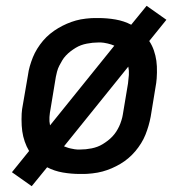

<svg xmlns="http://www.w3.org/2000/svg" viewBox="-20 -590 640 660"><path d="M89 50 21 2 80 -71Q71 -86 65 -103.5Q59 -121 56.5 -139Q54 -157 54 -179.5Q54 -202 56 -215L76 -331Q78 -347 82.5 -362.5Q87 -378 93 -393Q99 -408 108 -422.5Q117 -437 128 -450Q139 -463 152.5 -474Q166 -485 180.5 -493.5Q195 -502 210 -508.5Q225 -515 241 -519.5Q257 -524 275.5 -526Q294 -528 305 -528H318Q348 -528 377 -523Q406 -518 431 -505L484 -570L552 -522L493 -449Q503 -434 509 -416.5Q515 -399 517.5 -381Q520 -363 519.5 -340.5Q519 -318 517 -305L498 -189Q495 -173 490.5 -157.5Q486 -142 480 -127Q474 -112 465 -97.5Q456 -83 445 -70Q434 -57 421 -46Q408 -35 393.5 -26.5Q379 -18 364 -11.5Q349 -5 332.5 -0.5Q316 4 297.5 6Q279 8 269 8H255Q225 8 196 3Q167 -2 142 -15ZM152 -159 373 -433Q368 -435 362.5 -437Q357 -439 350 -440.5Q343 -442 337 -443Q331 -444 327 -444H318Q308 -444 298.5 -443Q289 -442 278.5 -440Q268 -438 258.5 -434.5Q249 -431 240 -425.5Q231 -420 222.5 -413.5Q214 -407 206.5 -399Q199 -391 194 -382.5Q189 -374 184 -364.5Q179 -355 176 -343.5Q173 -332 172 -326L154 -217Q151 -202 150 -187.5Q149 -173 152 -159ZM246 -76H255Q265 -76 275 -77Q285 -78 295 -80Q305 -82 314.5 -85.5Q324 -89 333 -94.5Q342 -100 350.5 -106.5Q359 -113 366.5 -121Q374 -129 379.5 -137.5Q385 -146 389.5 -155.5Q394 -165 397.5 -176.5Q401 -188 402 -195L420 -303Q422 -318 423 -332.5Q424 -347 421 -361L200 -87Q206 -85 211 -83Q216 -81 223.5 -79.5Q231 -78 236.5 -77Q242 -76 246 -76Z"/></svg>

Font: Iosevka Aile Medium
Style: Italic
Weight: 500
Italic angle: -9°
Designer: Belleve Invis
Foundry: Belleve Invis
Version: Version 31.1.0; ttfautohint (v1.8.4)